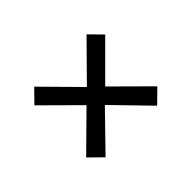

<svg xmlns="http://www.w3.org/2000/svg" viewBox="-81 -678 763 763"><g transform="rotate(-45 300.0 -296.5)"><path d="M101 -443 248 -297 100 -151 155 -97 300 -246 445 -97 500 -151 353 -297 499 -443 447 -496 300 -347 153 -496Z"/></g></svg>

Font: Kreadon Medium
Style: Regular
Weight: 500
Designer: kohakuno
Foundry: StudioGnu
Version: Version 1.000;Glyphs 3.1.2 (3151)